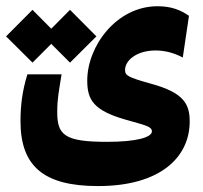

<svg xmlns="http://www.w3.org/2000/svg" viewBox="-55 -427 661 625"><path d="M264.2 178.7C467.3 178.7 562.5 84.5 562.5 -31.7C562.5 -88.4 543 -125 439 -153.8C359.9 -175.8 352.1 -181.2 352.1 -199.7C352.1 -229 388.2 -262.7 451.7 -262.7C486.8 -262.7 517.1 -252 540 -239.7L560.1 -375.5C533.7 -394 502.9 -406.7 458 -406.7C324.2 -406.7 229 -276.9 229 -164.6C229 -102.1 249.5 -67.4 353.5 -37.6C414.1 -20 439.5 -16.1 439.5 0.5C439.5 20 390.1 34.7 293.5 34.7C155.3 34.7 131.3 12.7 131.3 -62C131.3 -106.4 136.7 -129.9 145.5 -185.1H34.2C17.6 -131.8 11.7 -83 11.7 -32.7C11.7 114.7 87.9 178.7 264.2 178.7ZM172.9 -223.1 258.8 -308.6 172.9 -395 111.8 -333.5 50.8 -395 -35.2 -308.6 50.8 -223.1 111.8 -284.2Z"/></svg>

Font: Cascadia Code
Style: Bold
Weight: 700
Monospace: yes
Designer: Aaron Bell
Foundry: Saja Typeworks
Version: Version 2404.023